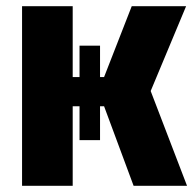

<svg xmlns="http://www.w3.org/2000/svg" viewBox="-20 -598 626 618"><path d="M51 0V-578H214V-350H315L404 -578H579L465 -305L582 0H410L315 -256H214V0ZM236 -147V-451H302V-147Z"/></svg>

Font: Oswald
Style: Bold
Weight: 700
Designer: Vernon Adams
Foundry: Vernon Adams
Version: Version 4.103;gftools[0.9.33.dev8+g029e19f]